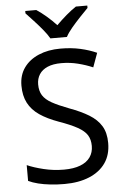

<svg xmlns="http://www.w3.org/2000/svg" viewBox="-62 -988 673 1042"><g transform="rotate(-5 274.5 -467.0)"><path d="M502 -191Q502 -127 471 -82.5Q440 -38 382.5 -14Q325 10 247 10Q207 10 170.5 6Q134 2 104 -5.5Q74 -13 51 -24V-110Q87 -94 140.5 -81Q194 -68 251 -68Q304 -68 340 -82Q376 -96 394 -122Q412 -148 412 -183Q412 -218 397 -242Q382 -266 345.5 -286.5Q309 -307 244 -330Q183 -352 142 -380Q101 -408 80.5 -447.5Q60 -487 60 -542Q60 -599 89 -639.5Q118 -680 169.5 -702Q221 -724 288 -724Q347 -724 396 -713Q445 -702 485 -684L457 -607Q420 -623 376.5 -634Q333 -645 286 -645Q241 -645 211 -632Q181 -619 166 -595.5Q151 -572 151 -541Q151 -505 166 -481Q181 -457 215 -438Q249 -419 307 -397Q370 -374 413.5 -347.5Q457 -321 479.5 -284Q502 -247 502 -191ZM239 -784Q226 -807 204 -833.5Q182 -860 158 -886Q134 -912 116 -931V-944H176Q202 -927 230 -903Q258 -879 283 -852Q310 -879 338 -903Q366 -927 392 -944H454V-931Q435 -912 410.5 -886Q386 -860 363.5 -833.5Q341 -807 329 -784Z"/></g></svg>

Font: Noto Sans Khmer UI
Style: Regular
Weight: 400
Designer: Danh Hong and the Monotype Design Team
Foundry: Monotype Imaging Inc.
Version: Version 2.002